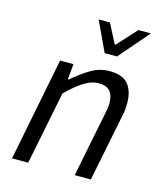

<svg xmlns="http://www.w3.org/2000/svg" viewBox="-108 -792 740 873"><g transform="rotate(15 262.5 -356.0)"><path d="M127 -486H190L183 -413H187Q229 -449 270 -473.5Q311 -498 357 -498Q419 -498 445.5 -466Q472 -434 472 -377Q472 -360 470.5 -345Q469 -330 464 -310L402 0H326L386 -300Q390 -320 392 -332Q394 -344 394 -357Q394 -394 377 -413Q360 -432 322 -432Q293 -432 257.5 -411Q222 -390 176 -344L107 0H31ZM372 -571H314L248 -712H301L348 -621H352L435 -712H494Z"/></g></svg>

Font: mr_Source Sans Pro
Style: Italic
Weight: 400
Italic angle: -11°
Designer: Paul D. Hunt
Foundry: Adobe Systems Incorporated
Version: Version 1.036;July 10, 2024;FontCreator 11.5.0.2430 64-bit